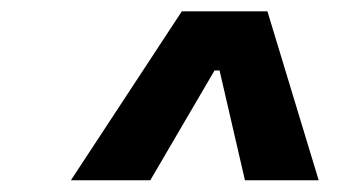

<svg xmlns="http://www.w3.org/2000/svg" viewBox="-20 -713 626 333"><path d="M103 -400.4H240.7L352.1 -590.8H360.8L404.8 -400.4H532.7L443.8 -693.4H295.4Z"/></svg>

Font: Cascadia Code NF
Style: Bold Italic
Weight: 700
Italic angle: -10°
Monospace: yes
Designer: Aaron Bell
Foundry: Saja Typeworks
Version: Version 2404.023